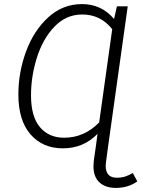

<svg xmlns="http://www.w3.org/2000/svg" viewBox="-20 -716 700 941"><path d="M653 173Q608 205 548 205Q497 205 467.5 178Q438 151 438 98Q438 89 440 69L450 0L458 -60Q389 11 288 11Q189 11 129.5 -57.5Q70 -126 70 -253Q70 -362 108 -464.5Q146 -567 217 -631.5Q288 -696 382 -696Q477 -696 539 -623L553 -685H606L510 0L500 74Q498 90 498 96Q498 155 552 155Q576 155 594 149Q612 143 631 132ZM466 -116 530 -573Q473 -645 383 -645Q304 -645 247 -585.5Q190 -526 161 -434Q132 -342 132 -249Q132 -144 176 -92.5Q220 -41 294 -41Q393 -41 466 -116Z"/></svg>

Font: FiraGO Light
Style: Italic
Weight: 300
Italic angle: -8°
Designer: bBox Type GmbH
Foundry: bBox Type GmbH
Version: Version 1.001